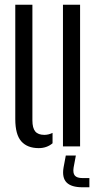

<svg xmlns="http://www.w3.org/2000/svg" viewBox="-20 -620 413 813"><path d="M44.7 -115.7V-600H117.2V-110.2Q117.2 -77.9 129.3 -63.4Q141.5 -48.9 168 -48.9Q185.4 -48.9 202.5 -57.3V-13.3Q178.2 7.2 144 7.2Q95.9 7.2 70.3 -21.4Q44.7 -50.1 44.7 -115.7ZM246.6 0V-600H319.1V0ZM358.5 173H329.3Q282 173 262 152.7Q242 132.5 249 89.9L258.6 38.6H301.2L291.6 89.9Q288.1 112.9 296.9 123.5Q305.8 134 329.3 134H358.5Z"/></svg>

Font: Big Shoulders Stencil Display SC Thin
Style: Regular
Weight: 100
Designer: Patric King
Foundry: XO Type Co
Version: Version 2.001